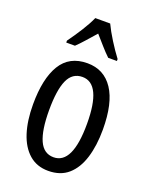

<svg xmlns="http://www.w3.org/2000/svg" viewBox="-145 -844 735 933"><g transform="rotate(20 222.5 -378.0)"><path d="M403 -269Q403 -186 383.5 -123Q364 -60 324 -25Q284 10 221 10Q162 10 122 -25Q82 -60 62 -122.5Q42 -185 42 -269Q42 -402 86 -474.5Q130 -547 223 -547Q309 -547 356 -476.5Q403 -406 403 -269ZM125 -269Q125 -166 148.5 -113.5Q172 -61 223 -61Q321 -61 321 -269Q321 -476 223 -476Q171 -476 148 -424.5Q125 -373 125 -269ZM260 -766Q276 -732 302 -690.5Q328 -649 353 -616V-606H308Q287 -626 266 -650Q245 -674 222 -700Q199 -674 176.5 -648.5Q154 -623 136 -606H91V-616Q118 -653 143.5 -693.5Q169 -734 183 -766Z"/></g></svg>

Font: Noto Sans Sinhala UI ExtraCondensed
Style: Regular
Weight: 400
Width: 2
Designer: Jelle Bosma - Monotype Design Team
Foundry: Monotype Imaging Inc.
Version: Version 2.006; ttfautohint (v1.8.4.7-5d5b)